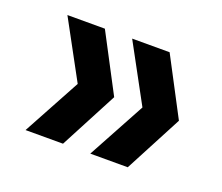

<svg xmlns="http://www.w3.org/2000/svg" viewBox="-71 -570 636 549"><g transform="rotate(20 247.5 -295.0)"><path d="M164 -120H50L145 -295L50 -470H164L256 -295ZM361 -120H247L342 -295L247 -470H361L453 -295Z"/></g></svg>

Font: DM Sans 10pt SemiBold
Style: Regular
Weight: 600
Version: Version 4.004;gftools[0.9.30]